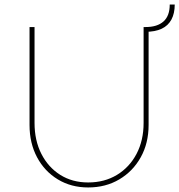

<svg xmlns="http://www.w3.org/2000/svg" viewBox="-20 -819 789 845"><path d="M110 -269V-700H132V-278Q132 -201 162 -142Q192 -83 245 -49.5Q298 -16 368 -16Q440 -16 495 -49.5Q550 -83 581 -142Q612 -201 612 -278V-700H621Q672 -700 699.5 -724.5Q727 -749 727 -799H749Q749 -760 734.5 -733Q720 -706 691.5 -692.5Q663 -679 620 -679L634 -692V-269Q634 -189 599.5 -127Q565 -65 505 -29.5Q445 6 368 6Q293 6 234.5 -29.5Q176 -65 143 -127Q110 -189 110 -269Z"/></svg>

Font: Mach Thin
Style: Regular
Weight: 250
Version: Version 1.002